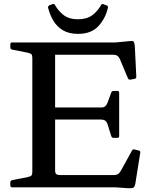

<svg xmlns="http://www.w3.org/2000/svg" viewBox="-20 -962 801 986"><path d="M146 0V-744H263V-87Q263 -73 269 -68Q275 -63 289 -63H563Q577 -63 585.5 -68Q594 -73 600 -84L658 -189Q662 -198 672 -194L693 -189Q703 -186 700 -176L675 -19Q673 -9 669.5 -3Q666 3 657.5 4Q649 5 629 4L573 0ZM563 -254Q554 -254 551 -264L532 -325Q528 -337 520 -342.5Q512 -348 499 -348H263V-410H499Q513 -410 520 -416Q527 -422 532 -434L551 -486Q554 -495 564 -495H583Q592 -495 592 -485V-263Q592 -254 582 -254ZM650 -553Q642 -551 637 -560L595 -660Q589 -672 581 -676.5Q573 -681 559 -681H263V-744H574L646 -751Q658 -752 663 -750.5Q668 -749 670 -740.5Q672 -732 673 -712L680 -568Q680 -558 670 -557ZM42 0Q33 0 33 -10V-25Q33 -35 43 -37L124 -53Q138 -56 142 -61.5Q146 -67 146 -80V-213H263V0ZM33 -734Q33 -744 42 -744H263V-531H146V-664Q146 -677 142 -682.5Q138 -688 124 -691L43 -707Q33 -709 33 -719ZM380 -788Q335 -788 304 -806Q273 -824 254.5 -855Q236 -886 227 -922Q225 -930 234 -935L250 -941Q259 -944 263 -935Q280 -905 307.5 -884Q335 -863 380 -863Q426 -863 454 -884Q482 -905 499 -936Q503 -944 512 -940L528 -934Q536 -932 534 -921Q521 -866 484.5 -827Q448 -788 380 -788Z"/></svg>

Font: Hahmlet Medium
Style: Regular
Weight: 500
Version: Version 1.002